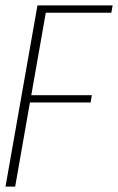

<svg xmlns="http://www.w3.org/2000/svg" viewBox="-40 -695 439 715"><path d="M-19.5 0 99.5 -675H379.5L374.5 -647.5H130.5L76.5 -340.5H302L297.5 -313.5H71.5L16.5 0Z"/></svg>

Font: Anybody ExtraLight
Style: Italic
Weight: 200
Italic angle: -10°
Designer: Tyler Finck
Foundry: Etcetera Type Company
Version: Version 1.010; ttfautohint (v1.8.3) -l 8 -r 50 -G 200 -x 14 